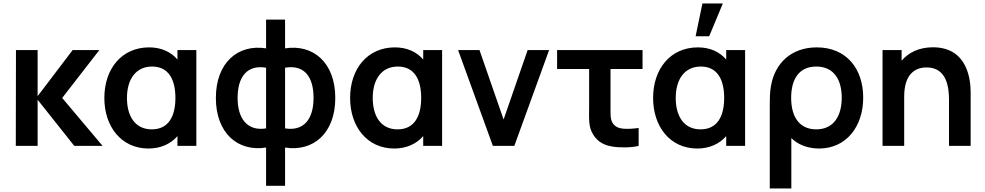

<svg xmlns="http://www.w3.org/2000/svg" viewBox="-20 -822 5550 1082"><path d="M192 0V-260L398.5 0H558L330.5 -270L540 -540H389.5L192 -280V-540H70L69 0Z M980 -486.5C943 -530 888.5 -555 820.5 -555C665.5 -555 568 -434 568 -270C568 -108 664 15 817 15C885 15 942 -11 980 -55V0H1086.5V-540H980ZM835.5 -93C738 -93 695.5 -172 695.5 -269.5C695.5 -378 747.5 -447 837 -447C929 -447 968.5 -375.5 968.5 -270C968.5 -165.5 929 -93 835.5 -93Z M1586.5 225V9.5C1744.5 34.5 1869.5 -70.5 1869.5 -270C1869.5 -469.5 1744.5 -574.5 1586.5 -549.5V-711.5H1479.5V-549.5C1321.5 -574.5 1196.5 -469.5 1196.5 -270C1196.5 -70.5 1321.5 34.5 1479.5 9.5V225ZM1479.5 -98.5C1375.5 -81.5 1319 -151.5 1319 -270C1319 -388 1371.5 -458.5 1479.5 -440.5ZM1586.5 -440.5C1694.5 -458.5 1747 -390.5 1747 -270C1747 -149 1690.5 -81.5 1586.5 -98.5Z M2365 -486.5C2328 -530 2273.5 -555 2205.5 -555C2050.5 -555 1953 -434 1953 -270C1953 -108 2049 15 2202 15C2270 15 2327 -11 2365 -55V0H2471.5V-540H2365ZM2220.5 -93C2123 -93 2080.5 -172 2080.5 -269.5C2080.5 -378 2132.5 -447 2222 -447C2314 -447 2353.5 -375.5 2353.5 -270C2353.5 -165.5 2314 -93 2220.5 -93Z M2878.5 0 3074.5 -540H2953.5L2818 -148.5L2682 -540H2561.5L2757.5 0Z M3431.5 4C3469.5 10.5 3538.5 11 3579 0V-101C3550 -96.5 3517 -94.5 3490.5 -97C3467.5 -99 3445 -108 3431.5 -130C3418.5 -152.5 3420.5 -183 3420.5 -227.5V-433H3601V-540H3119.5V-433H3300V-220.5C3300 -152 3295 -109 3322.5 -64C3351.5 -17 3392 -2.5 3431.5 4Z M3938.5 -802.5 3900 -617.5H3976.5L4053.5 -802.5ZM4072.5 -486.5C4035.5 -530 3981 -555 3913 -555C3758 -555 3660.5 -434 3660.5 -270C3660.5 -108 3756.5 15 3909.5 15C3977.5 15 4034.5 -11 4072.5 -55V0H4179V-540H4072.5ZM3928 -93C3830.5 -93 3788 -172 3788 -269.5C3788 -378 3840 -447 3929.5 -447C4021.5 -447 4061 -375.5 4061 -270C4061 -165.5 4021.5 -93 3928 -93Z M4439.5 240V-44C4474.5 -8 4531 15 4595.5 15C4748 15 4844.5 -107.5 4844.5 -272C4844.5 -434 4750.5 -555 4583 -555C4439 -555 4346 -465.5 4324.5 -336C4318.5 -303 4318 -268 4318 -232V240ZM4580 -93C4485.5 -93 4438.5 -163 4438.5 -270.5C4438.5 -375.5 4482.5 -447 4580 -447C4676 -447 4723.5 -377.5 4723.5 -271C4723.5 -166 4676 -93 4580 -93Z M5237.5 -555.5C5159.5 -555.5 5100.5 -526.5 5061 -480V-540H4953.5V0H5075.5V-277.5C5075.5 -408.5 5140.5 -442 5202 -442C5317 -442 5328 -326.5 5328 -260V0H5450V-301.5C5450 -365.5 5436.5 -555.5 5237.5 -555.5Z"/></svg>

Font: Hauora
Style: Bold
Weight: 700
Designer: Wayne Shih
Foundry: WCYS
Version: Version 1.001;hotconv 1.0.109;makeotfexe 2.5.65596